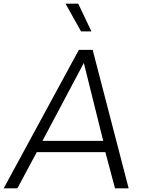

<svg xmlns="http://www.w3.org/2000/svg" viewBox="-41 -1020 802 1040"><path d="M397.9 -850.1 314 -1000H382.8L454.1 -850.1ZM529.8 -195.8H158.2L53.2 0H-21L386.2 -750H460.9L655.8 0H582ZM518.1 -256.8 413.1 -679.2 189 -256.8Z"/></svg>

Font: Oakes Grotesk
Style: Light Italic
Weight: 300
Designer: Samuel Oakes
Foundry: Samuel Oakes
Version: Version 1.0 | wf-rip DC20170320